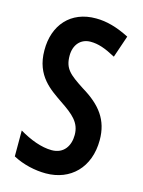

<svg xmlns="http://www.w3.org/2000/svg" viewBox="-112 -790 644 866"><g transform="rotate(15 209.5 -357.0)"><path d="M385 -198C385 -292 339 -351 251 -404C182 -449 155 -470 155 -531C155 -581 184 -616 231 -616C266 -616 299 -605 349 -578L384 -681C327 -710 277 -724 228 -724C109 -725 38 -642 39 -525C39 -405 116 -359 172 -320C235 -278 270 -248 270 -191C270 -141 244 -98 187 -98C139 -98 84 -119 34 -149V-28C82 -2 139 10 188 10C303 10 385 -69 385 -198Z"/></g></svg>

Font: Noto Sans Sinhala UI ExtraCondensed SemiBold
Style: Regular
Weight: 600
Width: 2
Designer: Jelle Bosma - Monotype Design Team
Foundry: Monotype Imaging Inc.
Version: Version 2.006